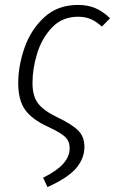

<svg xmlns="http://www.w3.org/2000/svg" viewBox="-20 -554 467 780"><path d="M155 168Q210 141 236.5 111.5Q263 82 263 48Q263 20 245 2.5Q227 -15 173 -40Q110 -69 82 -108Q54 -147 54 -217Q54 -286 79.5 -359.5Q105 -433 159.5 -483.5Q214 -534 297 -534Q336 -534 367 -521Q398 -508 427 -480L394 -446Q372 -466 349.5 -476Q327 -486 297 -486Q233 -486 191.5 -442.5Q150 -399 131 -337Q112 -275 112 -217Q112 -163 135 -133.5Q158 -104 210 -79Q271 -50 297 -24.5Q323 1 323 43Q323 89 290 128.5Q257 168 173 206Z"/></svg>

Font: Fira Sans Condensed Light
Style: Italic
Weight: 300
Width: 3
Italic angle: -8°
Designer: Carrois Corporate & Edenspiekermann AG
Foundry: Carrois Corporate GbR & Edenspiekermann AG
Version: Version 4.203